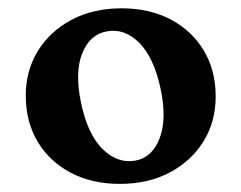

<svg xmlns="http://www.w3.org/2000/svg" viewBox="-20 -732 581 462"><path d="M272.5 -712Q340 -712 391 -685Q442 -658 470.5 -610.2Q499 -562.5 499 -500Q499 -439.5 469.8 -392Q440.5 -344.5 388.5 -317Q336.5 -289.5 268.5 -289.5Q201 -289.5 150 -316.5Q99 -343.5 70.5 -391.2Q42 -439 42 -502.5Q42 -562 71.2 -609.5Q100.5 -657 152.5 -684.5Q204.5 -712 272.5 -712ZM305.5 -345.5Q346 -352.5 364 -399Q382 -445.5 366.5 -518Q350.5 -593.5 315 -629Q279.5 -664.5 237 -656.5Q196.5 -649.5 178 -604Q159.5 -558.5 175 -484.5Q191 -408.5 227 -373.2Q263 -338 305.5 -345.5Z"/></svg>

Font: Fraunces 9pt S050 SemiBold
Style: Regular
Weight: 600
Version: Version 1.000; ttfautohint (v1.8.3)